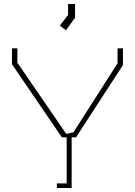

<svg xmlns="http://www.w3.org/2000/svg" viewBox="-20 -942 676 962"><path d="M312 -271 348 -279 569 -625V-700H596V-616L361 -254H339V0H265V-23H314V-254H290L40 -620V-700H67V-628ZM280 -814 321 -867V-922H356V-853L310 -790Z"/></svg>

Font: Turret Road ExtraLight
Style: Regular
Weight: 275
Designer: Noponies
Foundry: Noponies
Version: Version 1.001; ttfautohint (v1.8)